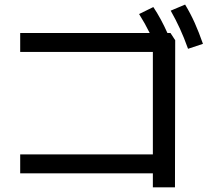

<svg xmlns="http://www.w3.org/2000/svg" viewBox="-20 -802 904 831"><path d="M641.6 -51.8H67.4V-133.8H641.6V-577.1H67.4V-659.2H627.9Q607.9 -700.2 582 -741.2L643.6 -771.5Q676.8 -721.7 704.6 -659.2H717.8L738.3 -627.9L737.3 8.8H641.6ZM718.8 -755.9 781.2 -782.2Q804.7 -743.2 822.8 -702.9Q840.8 -662.6 858.4 -612.3L793.9 -590.8Q776.4 -639.6 758.5 -678.5Q740.7 -717.3 718.8 -755.9Z"/></svg>

Font: Pretendard GOV Medium
Style: Regular
Weight: 500
Designer: Base glyphs from Inter by Rasmus Andersson; Hangeul glyphs from Noto Sans CJK(Source Han Sans) by Jang Soo-young and Kan
Foundry: Kil Hyung-jin
Version: Version 1.309